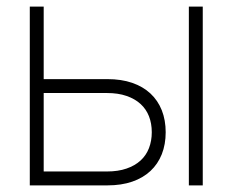

<svg xmlns="http://www.w3.org/2000/svg" viewBox="-20 -560 702 580"><path d="M550.5 0V-540H592.5V0ZM304.5 0H70V-540H112V-321H304.5Q346.5 -321 379.2 -309.8Q412 -298.5 434.5 -277.5Q457 -256.5 468.8 -226.8Q480.5 -197 480.5 -160.5Q480.5 -124 468.8 -94.2Q457 -64.5 434.5 -43.5Q412 -22.5 379.2 -11.2Q346.5 0 304.5 0ZM303 -42Q337 -42 362.2 -50.8Q387.5 -59.5 404.5 -75Q421.5 -90.5 430 -112.5Q438.5 -134.5 438.5 -160.5Q438.5 -187 430 -208.8Q421.5 -230.5 404.5 -246Q387.5 -261.5 362.2 -270.2Q337 -279 303 -279H112V-42Z"/></svg>

Font: Vela Sans ExtLt
Style: Regular
Weight: 200
Designer: Principal design: Mikhail Sharanda - project Manrope.
Design modification: Ravid Balaliev
Foundry: Mikhail Sharanda
Version: Version 1.001